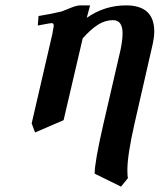

<svg xmlns="http://www.w3.org/2000/svg" viewBox="-20 -465 601 722"><path d="M318.8 -444.8 306.2 -397.9Q373 -444.8 454.1 -444.8Q560.1 -444.8 560.1 -346.2Q560.1 -322.3 550.8 -284.2L485.8 0Q459 118.2 459 173.8Q459 196.3 460.9 205.1L435.1 236.8L335.9 188Q335.9 144.5 369.1 0L433.1 -276.9Q440.9 -313.5 440.9 -339.8Q440.9 -389.2 404.8 -389.2Q375.5 -389.2 348.4 -372.1Q321.3 -355 291 -320.8L219.2 -13.2L111.8 33.2L99.1 -1L176.8 -336.9Q182.1 -364.7 182.1 -367.2Q182.1 -377.9 175.8 -377.9Q171.4 -377.9 166.5 -377.2Q161.6 -376.5 148.9 -374Q136.2 -371.6 122.1 -369.1L125 -404.8Q175.8 -413.1 211.9 -421.9Q218.8 -424.3 232.9 -430.2L247.1 -436Q269 -444.8 282.2 -444.8Z"/></svg>

Font: Linux Libertine G
Style: Bold Italic
Weight: 700
Italic angle: -11.5°
Designer: Philipp H. Poll
Foundry: Philipp H. Poll
Version: Version 4.1.0